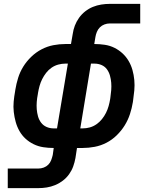

<svg xmlns="http://www.w3.org/2000/svg" viewBox="-20 -755 790 990"><path d="M20 215V114H178Q192 114 205.5 109Q219 104 229 94Q239 84 244 70.5Q249 57 252 44L257 8H256Q229 8 203 4Q177 0 153.5 -11.5Q130 -23 111.5 -40Q93 -57 80.5 -79Q68 -101 61 -126Q54 -151 51 -177.5Q48 -204 50.5 -231Q53 -258 58 -285L59 -292Q64 -323 73.5 -353.5Q83 -384 100 -411.5Q117 -439 141.5 -462.5Q166 -486 195 -501Q224 -516 255 -522Q286 -528 317 -528H346L355 -580Q358 -602 366 -623Q374 -644 387.5 -663Q401 -682 419.5 -696.5Q438 -711 459 -719.5Q480 -728 502 -731.5Q524 -735 545 -735H703V-634H545Q532 -634 518.5 -629Q505 -624 495 -614Q485 -604 479.5 -590.5Q474 -577 472 -564L466 -528H467Q494 -528 520.5 -524Q547 -520 570 -508.5Q593 -497 611.5 -480Q630 -463 643 -441Q656 -419 663 -394Q670 -369 672.5 -342.5Q675 -316 672.5 -289Q670 -262 666 -235L665 -228Q660 -197 650 -166.5Q640 -136 623 -108.5Q606 -81 582 -57.5Q558 -34 529 -19Q500 -4 468.5 2Q437 8 406 8H377L369 60Q365 82 357.5 103Q350 124 336.5 143Q323 162 304 176.5Q285 191 264 199.5Q243 208 221.5 211.5Q200 215 178 215ZM256 -93H274L330 -427H317Q299 -427 280.5 -422Q262 -417 246 -406Q230 -395 218 -379.5Q206 -364 197.5 -347Q189 -330 184 -312Q179 -294 176 -276L175 -269Q171 -249 169.5 -229.5Q168 -210 169.5 -191.5Q171 -173 176 -155Q181 -137 192 -122.5Q203 -108 220 -100.5Q237 -93 256 -93ZM394 -93H406Q425 -93 443 -98Q461 -103 477 -114Q493 -125 505.5 -140.5Q518 -156 526.5 -173Q535 -190 540 -208Q545 -226 548 -244L549 -251Q552 -271 553.5 -290.5Q555 -310 553.5 -328.5Q552 -347 547 -365Q542 -383 531.5 -397.5Q521 -412 504 -419.5Q487 -427 467 -427H449Z"/></svg>

Font: Zed Sans Extended
Style: Bold Italic
Weight: 700
Width: 7
Italic angle: -9°
Designer: Belleve Invis
Foundry: Belleve Invis
Version: Version 1.0.0; ttfautohint (v1.8.4)